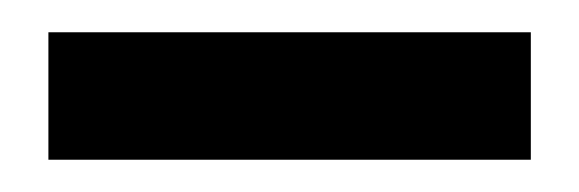

<svg xmlns="http://www.w3.org/2000/svg" viewBox="-20 -706 359 119"><path d="M10 -686H309V-607H10Z"/></svg>

Font: LatoHex
Style: Bold
Weight: 700
Designer: Lukasz Dziedzic
Foundry: tyPoland Lukasz Dziedzic
Version: Version 1.104; Western+Polish opensource